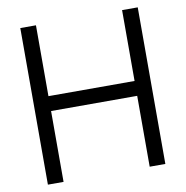

<svg xmlns="http://www.w3.org/2000/svg" viewBox="-87 -883 934 966"><g transform="rotate(-10 380.0 -400.0)"><path d="M680 0H600V-362H160V0H80V-800H160V-438H600V-800H680Z"/></g></svg>

Font: Gauge
Style: Regular
Weight: 400
Designer: Daniel Pimley
Foundry: Daniel Pimley
Version: Version 2.0